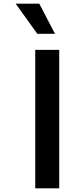

<svg xmlns="http://www.w3.org/2000/svg" viewBox="-20 -1020 409 1040"><path d="M64.9 -1000H192.9L277.8 -836.9H182.1ZM170.9 -750H300.8V0H170.9Z"/></svg>

Font: Oakes Grotesk
Style: SemiBold
Weight: 600
Designer: Samuel Oakes
Foundry: Samuel Oakes
Version: Version 1.0 | wf-rip DC20170320